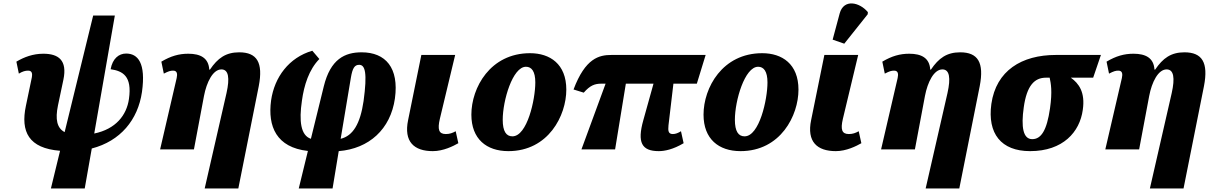

<svg xmlns="http://www.w3.org/2000/svg" viewBox="-20 -848 6877 1090"><path d="M269 222H461L501 -5C663 -47 763 -167 786 -326C809 -490 763 -544 696 -544C655 -544 619 -516 608 -455C676 -445 731 -417 712 -286C699 -194 637 -115 515 -90L632 -760H509L347 -98C303 -121 293 -171 309 -249L340 -396C363 -506 312 -543 226 -543C167 -543 117 -524 73 -498L87 -430C109 -443 123 -447 140 -447C163 -447 164 -428 161 -410L127 -247C96 -100 143 -6 321 8Z M1142 222H1333L1449 -359C1475 -493 1439 -551 1338 -551C1262 -551 1216 -518 1172 -453H1168C1164 -519 1118 -543 1049 -543C996 -543 950 -530 896 -498L910 -430C937 -444 948 -447 963 -447C986 -447 988 -428 983 -405L889 0H1081L1138 -303C1153 -382 1189 -454 1237 -454C1278 -454 1285 -405 1266 -320Z M1676 222H1868L1903 10C2075 -4 2197 -114 2222 -289C2246 -463 2169 -551 2033 -551C1938 -551 1856 -513 1818 -357L1745 -60C1687 -79 1677 -161 1694 -276C1706 -364 1734 -453 1793 -513L1753 -560C1620 -521 1538 -410 1519 -278C1499 -130 1549 -11 1728 9ZM1972 -407C1981 -461 1993 -480 2019 -480C2053 -480 2066 -435 2044 -274C2025 -145 1984 -77 1914 -60Z M2437 10C2497 10 2554 -19 2582 -35L2567 -103C2549 -93 2533 -87 2511 -87C2471 -87 2463 -113 2477 -173L2564 -536H2372L2297 -167C2271 -43 2331 10 2437 10Z M2866 10C3094 10 3195 -193 3195 -339C3195 -485 3102 -546 2989 -546C2763 -546 2656 -350 2656 -197C2656 -59 2742 10 2866 10ZM2889 -74C2854 -74 2834 -102 2834 -168C2834 -277 2890 -469 2966 -469C2998 -469 3019 -443 3019 -380C3019 -283 2973 -74 2889 -74Z M3281 0H3472L3533 -373H3690L3632 -165C3597 -40 3622 10 3720 10C3754 10 3802 0 3861 -35L3846 -103C3830 -93 3815 -87 3800 -87C3774 -87 3772 -105 3775 -136L3803 -373H3936L3986 -536H3451C3381 -536 3303 -518 3236 -340L3294 -322C3330 -363 3356 -373 3394 -373H3418Z M4184 10C4412 10 4513 -193 4513 -339C4513 -485 4420 -546 4307 -546C4081 -546 3974 -350 3974 -197C3974 -59 4060 10 4184 10ZM4207 -74C4172 -74 4152 -102 4152 -168C4152 -277 4208 -469 4284 -469C4316 -469 4337 -443 4337 -380C4337 -283 4291 -74 4207 -74Z M4773 -600 4906 -767 4907 -779C4860 -836 4770 -856 4747 -772L4707 -623ZM4725 10C4785 10 4842 -19 4870 -35L4855 -103C4837 -93 4821 -87 4799 -87C4759 -87 4751 -113 4765 -173L4852 -536H4660L4585 -167C4559 -43 4619 10 4725 10Z M5235 222H5426L5542 -359C5568 -493 5532 -551 5431 -551C5355 -551 5309 -518 5265 -453H5261C5257 -519 5211 -543 5142 -543C5089 -543 5043 -530 4989 -498L5003 -430C5030 -444 5041 -447 5056 -447C5079 -447 5081 -428 5076 -405L4982 0H5174L5231 -303C5246 -382 5282 -454 5330 -454C5371 -454 5378 -405 5359 -320Z M5828 10C6015 10 6110 -99 6127 -224C6142 -325 6104 -375 6059 -407H6186L6230 -536H5974C5780 -536 5635 -447 5608 -258C5585 -90 5663 10 5828 10ZM5840 -58C5788 -58 5776 -127 5792 -239C5809 -361 5852 -407 5918 -407H5939C5946 -375 5955 -330 5941 -233C5923 -108 5891 -58 5840 -58Z M6508 222H6699L6815 -359C6841 -493 6805 -551 6704 -551C6628 -551 6582 -518 6538 -453H6534C6530 -519 6484 -543 6415 -543C6362 -543 6316 -530 6262 -498L6276 -430C6303 -444 6314 -447 6329 -447C6352 -447 6354 -428 6349 -405L6255 0H6447L6504 -303C6519 -382 6555 -454 6603 -454C6644 -454 6651 -405 6632 -320Z"/></svg>

Font: Noto Serif SemiCondensed Black
Style: Italic
Weight: 900
Width: 4
Italic angle: -12°
Designer: Monotype Design Team
Foundry: Monotype Imaging Inc.
Version: Version 2.014